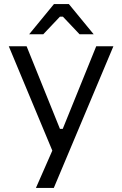

<svg xmlns="http://www.w3.org/2000/svg" viewBox="-20 -762 602 946"><path d="M157 164 243.2 -32.3 248.3 5.3 23.3 -534H111.1L275.4 -127H289.1L454.1 -534H538.7L245.1 164ZM123.6 -593.1 245.9 -742H319.3L441.6 -593.1H372.1L289.8 -680H275.4L193.1 -593.1Z"/></svg>

Font: Mozilla Text ExtraLight
Style: Regular
Weight: 200
Designer: Studio DRAMA
Foundry: Studio DRAMA
Version: Version 1.000